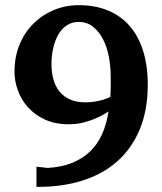

<svg xmlns="http://www.w3.org/2000/svg" viewBox="-20 -707 627 743"><path d="M408.2 -416Q408.2 -451.7 401.1 -488.3Q394 -524.9 378.9 -554.7Q363.8 -584.5 340.3 -603.3Q316.9 -622.1 284.2 -622.1Q257.8 -622.1 238 -608.6Q218.3 -595.2 205.3 -572.5Q192.4 -549.8 185.8 -520.3Q179.2 -490.7 179.2 -459Q179.2 -425.8 187 -398.7Q194.8 -371.6 210.9 -352.1Q227.1 -332.5 251.7 -321.8Q276.4 -311 310.1 -311Q331.1 -311 349.1 -314.2Q367.2 -317.4 379.9 -321.3Q395 -326.2 407.2 -332Q408.2 -348.6 408.4 -363.8Q408.7 -378.9 408.7 -390.6Q408.7 -404.3 408.2 -416ZM551.8 -378.9Q551.8 -280.8 520.8 -206.3Q489.7 -131.8 433.1 -82Q376.5 -32.2 297.1 -7.6Q217.8 17.1 121.1 16.1V-62L165 -57.1Q219.2 -60.5 260 -77.1Q300.8 -93.8 329.3 -121.6Q357.9 -149.4 375.2 -188.2Q392.6 -227.1 399.9 -275.9Q379.4 -261.7 355 -251Q334 -241.2 306.2 -233.6Q278.3 -226.1 246.1 -226.1Q193.4 -226.1 153.8 -244.4Q114.3 -262.7 88.1 -292Q62 -321.3 49.1 -357.4Q36.1 -393.6 36.1 -429.2Q36.1 -487.3 55.9 -534.9Q75.7 -582.5 109.9 -616.2Q144 -649.9 189.2 -668.5Q234.4 -687 285.2 -687Q347.7 -687 397.2 -666.7Q446.8 -646.5 481.2 -607.2Q515.6 -567.9 533.7 -510.5Q551.8 -453.1 551.8 -378.9Z"/></svg>

Font: Charis SIL CyrE
Style: Bold
Weight: 700
Foundry: SIL International
Version: Version 5.000